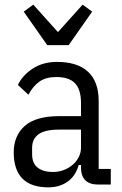

<svg xmlns="http://www.w3.org/2000/svg" viewBox="-20 -793 523 825"><path d="M402 0Q328 0 328 -74V-84H318Q305 -37 270.5 -12.5Q236 12 188 12Q113 12 76 -26Q39 -64 39 -138Q39 -210 86.5 -252Q134 -294 235 -294H328V-351Q328 -408 302.5 -435Q277 -462 222 -462Q177 -462 149.5 -442.5Q122 -423 102 -386L57 -428Q77 -470 121 -498.5Q165 -527 225 -527Q313 -527 358.5 -484.5Q404 -442 404 -359V-67H456V0ZM207 -54Q233 -54 255.5 -63Q278 -72 294 -86.5Q310 -101 319 -119.5Q328 -138 328 -158V-236H233Q173 -236 145.5 -216Q118 -196 118 -158V-130Q118 -91 142 -72.5Q166 -54 207 -54ZM183 -599 82 -743 123 -773 229 -655 335 -773 376 -743 275 -599Z"/></svg>

Font: IBM Plex Sans Cond
Style: Regular
Weight: 400
Width: 3
Designer: Mike Abbink, Paul van der Laan, Pieter van Rosmalen
Foundry: Bold Monday
Version: Version 1.3